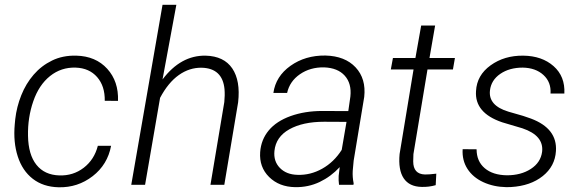

<svg xmlns="http://www.w3.org/2000/svg" viewBox="-20 -770 2418 800"><path d="M227.1 -39.1Q284.7 -37.1 328.9 -71Q373 -105 387.7 -162.6H442.9Q428.2 -84 366 -35.9Q303.7 12.2 224.1 10.3Q160.2 8.8 116.7 -24.9Q73.2 -58.6 54 -118.2Q34.7 -177.7 41.5 -252.4L43.5 -273.4Q49.3 -324.7 68.6 -373Q87.9 -421.4 120.1 -458.7Q152.3 -496.1 197 -517.8Q241.7 -539.6 297.9 -538.1Q378.9 -536.1 426.8 -483.4Q474.6 -430.7 471.7 -349.6L416.5 -350.1Q417.5 -411.1 384.8 -448.7Q352.1 -486.3 295.4 -488.3Q234.9 -490.2 188.5 -453.1Q142.1 -416 118.7 -348.1Q95.2 -280.3 96.7 -204.1Q98.1 -125.5 131.8 -83.3Q165.5 -41 227.1 -39.1Z M657.2 -439Q733.4 -540 836.9 -538.1Q913.1 -536.1 947.8 -484.9Q982.4 -433.6 972.2 -343.8L914.6 0H856.9L914.6 -344.7Q917.5 -372.6 915.5 -398.4Q907.2 -485.4 820.8 -487.8Q769.5 -488.8 725.1 -457.3Q680.7 -425.8 647 -362.3L584.5 0H526.9L657.2 -750H714.8Z M1392.6 0Q1390.1 -18.6 1391.1 -37.1L1395.5 -73.7Q1358.9 -34.2 1311.8 -11.7Q1264.6 10.7 1210 9.8Q1143.1 8.8 1101.3 -32.5Q1059.6 -73.7 1064 -136.2Q1067.9 -188.5 1099.9 -226.8Q1131.8 -265.1 1190.9 -286.4Q1250 -307.6 1323.2 -307.6L1431.2 -307.1L1439.9 -367.7Q1445.8 -421.9 1416.5 -454.6Q1387.2 -487.3 1330.1 -489.3Q1272.5 -490.2 1229.7 -460.7Q1187 -431.2 1176.3 -382.8H1119.1Q1128.9 -452.1 1190.4 -495.8Q1252 -539.6 1335.9 -538.6Q1417.5 -536.6 1461.7 -489.3Q1505.9 -441.9 1497.6 -366.2L1453.6 -100.6L1449.7 -58.1Q1448.2 -31.7 1453.6 -5.9L1452.6 0ZM1219.7 -41.5Q1273.4 -39.6 1322.5 -67.1Q1371.6 -94.7 1403.8 -145.5L1423.8 -262.2L1330.6 -262.7Q1241.7 -262.7 1185.5 -231.2Q1129.4 -199.7 1123.5 -141.1Q1119.1 -98.1 1146.2 -70.3Q1173.3 -42.5 1219.7 -41.5Z M1793 -663.6 1769.5 -528.3H1875.5L1867.2 -480.5H1761.2L1702.6 -127.9L1701.7 -97.7Q1701.7 -44.4 1750.5 -43Q1765.6 -42.5 1797.9 -46.4L1795.4 1.5Q1766.6 9.8 1736.8 8.8Q1685.5 7.8 1662.1 -27.1Q1638.7 -62 1645 -128.4L1703.1 -480.5H1608.4L1617.2 -528.3H1710.9L1734.9 -663.6Z M2238.8 -137.7Q2246.6 -205.1 2156.7 -235.4L2072.8 -260.3Q1957 -299.3 1963.4 -390.6Q1966.8 -456.5 2024.2 -497.8Q2081.5 -539.1 2160.6 -538.1Q2238.3 -537.1 2286.6 -494.4Q2335 -451.7 2331.5 -380.4H2273.9Q2276.9 -427.7 2244.4 -457.5Q2211.9 -487.3 2158.2 -488.3Q2102.5 -488.3 2064.5 -462.2Q2026.4 -436 2021.5 -393.1Q2014.2 -330.1 2098.6 -304.7L2159.7 -287.1L2192.4 -275.9Q2302.7 -234.4 2296.4 -140.6Q2292.5 -77.1 2241.5 -36.4Q2190.4 4.4 2109.9 9.3L2089.8 9.8Q2036.6 8.8 1993.7 -11Q1950.7 -30.8 1927.7 -66.4Q1904.8 -102.1 1907.7 -148.4L1965.8 -147.9Q1965.8 -98.1 1999.5 -69.3Q2033.2 -40.5 2092.3 -39.6Q2150.9 -39.6 2191.9 -66.2Q2232.9 -92.8 2238.8 -137.7Z"/></svg>

Font: Roboto Light
Style: Italic
Weight: 300
Italic angle: -12°
Designer: Google
Version: Version 2.134; 2016; ttfautohint (v1.6)